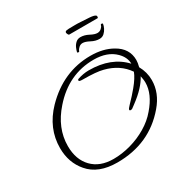

<svg xmlns="http://www.w3.org/2000/svg" viewBox="-163 -778 924 962"><g transform="rotate(-30 299.0 -296.5)"><path d="M243 55Q133 55 79 -9Q29 -67 29 -151Q29 -265 115 -354Q234 -476 392 -476Q465 -476 517 -446Q581 -410 581 -343Q581 -327 575 -304Q598 -263 598 -217Q598 -143 543 -79Q429 55 243 55ZM235 30Q284 30 334.5 16Q385 2 429.5 -24.5Q474 -51 504 -87Q564 -156 564 -222Q564 -232 562.5 -241.5Q561 -251 559 -261Q546 -236 521.5 -209.5Q497 -183 459 -155L440 -141Q434 -139 433 -139Q425 -139 425 -144Q425 -150 439 -164Q474 -200 496 -227Q530 -268 541 -298Q498 -361 415 -382Q378 -392 300 -392Q278 -392 278 -398Q278 -402 281 -405Q316 -417 348 -417Q478 -417 550 -339Q550 -376 519 -407Q475 -451 396 -451Q250 -451 147 -333Q68 -244 68 -140Q68 -62 112.5 -16Q157 30 235 30ZM343 -525Q345 -535 351 -548.5Q357 -562 368 -572Q379 -582 395 -582Q418 -582 441.5 -569.5Q465 -557 480 -557Q494 -557 503.5 -566Q513 -575 514 -581Q515 -588 521.5 -587Q528 -586 527 -583Q526 -573 519.5 -559.5Q513 -546 502 -536Q491 -526 475 -526Q452 -526 428.5 -538.5Q405 -551 390 -551Q377 -551 367.5 -542Q358 -533 356 -527Q355 -520 348.5 -521Q342 -522 343 -525ZM354 -621Q350 -621 347 -627.5Q344 -634 344 -637Q344 -644 352 -646Q358 -648 398 -648Q406 -648 415.5 -648Q425 -648 435 -647Q461 -646 485.5 -644Q510 -642 518 -636Q521 -633 521 -629Q521 -621 517 -621Z"/></g></svg>

Font: Petemoss
Style: Regular
Weight: 400
Designer: Robert E. Leuschke
Foundry: Robert E. Leuschke
Version: Version 1.010; ttfautohint (v1.8.3)